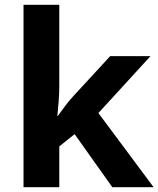

<svg xmlns="http://www.w3.org/2000/svg" viewBox="-20 -780 660 800"><path d="M227 -420V-760H78V0H227V-170L291 -221L448 0H620L390 -309L607 -546H439L286 -380C262 -354 241 -325 221 -297H219C223 -338 227 -379 227 -420Z"/></svg>

Font: Noto Sans Adlam
Style: Bold
Weight: 700
Designer: Mark Jamra, Neil Patel
Foundry: JamraPatel LLC
Version: Version 3.001